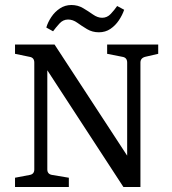

<svg xmlns="http://www.w3.org/2000/svg" viewBox="-20 -747 687 767"><path d="M560 -520Q541 -515 541 -497V0H473L147 -500L169 -503V-70Q169 -51 189 -48L255 -37V0H40V-37L98 -48Q117 -51 117 -70V-497Q117 -517 98 -520L40 -532V-569H198L511 -90L488 -86V-497Q488 -517 469 -520L408 -532V-569H612V-532ZM375 -618Q349 -618 328 -630.5Q307 -643 289 -656Q271 -669 252 -669Q232 -669 217.5 -653Q203 -637 192 -622L165 -637Q171 -658 185 -679Q199 -700 219.5 -713.5Q240 -727 265 -727Q291 -727 312 -714.5Q333 -702 351.5 -689Q370 -676 388 -676Q408 -676 422.5 -691.5Q437 -707 448 -723L476 -708Q469 -687 455 -666Q441 -645 421 -631.5Q401 -618 375 -618Z"/></svg>

Font: Rasa
Style: Regular
Weight: 400
Designer: Anna Giedrys (Yrsa+Rasa design), David Brezina (Yrsa art-direction, Rasa art-direction, design)
Foundry: Rosetta Type Foundry
Version: Version 2.004